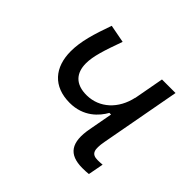

<svg xmlns="http://www.w3.org/2000/svg" viewBox="-133 -685 851 851"><g transform="rotate(45 293.0 -259.0)"><path d="M231.4 -154.8C317.9 -154.8 365.2 -208.5 387.2 -248H397.5L377 -136.7C357.9 -35.6 389.2 9.8 475.6 9.8C489.7 9.8 502.9 9.3 514.6 7.8L528.3 -64.5C517.6 -63.5 507.3 -63 498.5 -63C459.5 -63 452.6 -85 462.9 -141.6L532.2 -517.6H447.3L420.9 -374V-377C402.3 -290 340.3 -232.9 261.7 -231.9C189.5 -231 158.2 -270.5 158.2 -330.1C158.2 -374.5 175.3 -426.8 206.1 -512.2L121.6 -528.3C92.3 -445.8 72.8 -382.8 72.8 -320.3C72.8 -219.7 127.9 -154.8 231.4 -154.8Z"/></g></svg>

Font: Cascadia Mono SemiLight
Style: Italic
Weight: 350
Italic angle: -10°
Monospace: yes
Designer: Aaron Bell
Foundry: Saja Typeworks
Version: Version 2404.023